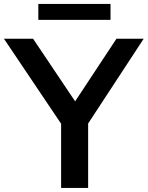

<svg xmlns="http://www.w3.org/2000/svg" viewBox="-40 -932 733 952"><path d="M263 0V-318.5L-20.5 -740H124L332.5 -429.5L537.5 -740H672.5L397 -319.5V0ZM150 -833.5V-912.5H508V-833.5Z"/></svg>

Font: Encode Sans Semi Expanded SemiBold
Style: Regular
Weight: 600
Width: 6
Designer: Multiple Designers
Foundry: Impallari Type
Version: Version 3.000; ttfautohint (v1.8.3) -l 8 -r 50 -G 200 -x 14 